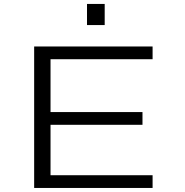

<svg xmlns="http://www.w3.org/2000/svg" viewBox="-20 -930 915 950"><path d="M149 0V-700H735V-637H230V-375.5H685V-312.5H230V-63H735V0ZM410.5 -910.5H498V-806H410.5Z"/></svg>

Font: Trispace SemiExpanded Light
Style: Regular
Weight: 300
Width: 6
Designer: Tyler Finck
Foundry: Etcetera Type Company
Version: Version 1.210; ttfautohint (v1.8.3)